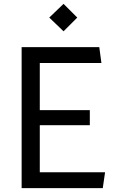

<svg xmlns="http://www.w3.org/2000/svg" viewBox="-20 -974 640 994"><path d="M92 0V-730H494L505 -648H186V-404H445V-326H186V-82H524L512 0ZM235 -883 309 -954 380 -883 309 -812Z"/></svg>

Font: Moralerspace Krypton JPDOC
Style: Regular
Weight: 400
Version: v0.0.6; ttfautohint (v1.8.4.7-5d5b-dirty) -l 6 -r 45 -G 200 